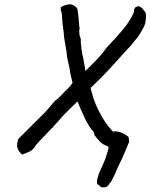

<svg xmlns="http://www.w3.org/2000/svg" viewBox="-20 -657 680 868"><path d="M419 174Q418 166 419 157.5Q420 149 423 141Q426 133 427 128Q432 117 438 103.5Q444 90 450 76Q452 71 454 66.5Q456 62 457 58Q460 47 465 33Q470 19 471 9Q469 6 466 4Q463 2 459 1Q447 -3 435 -14Q423 -25 408 -45Q407 -49 406 -52Q405 -55 404 -59Q403 -61 401.5 -63.5Q400 -66 398 -67Q389 -76 382.5 -88Q376 -100 369 -111Q368 -114 362 -126Q356 -138 351 -150Q346 -162 344 -165L331 -198Q324 -194 324 -192Q313 -182 301 -170Q289 -158 275 -144Q262 -131 249 -115.5Q236 -100 221 -85Q220 -80 215.5 -78Q211 -76 209 -72Q195 -57 181 -42.5Q167 -28 155.5 -16Q144 -4 138 6Q125 24 113 28.5Q101 33 81 42Q64 29 59 12.5Q54 -4 63 -29L162 -128Q178 -143 191.5 -158Q205 -173 215 -185.5Q225 -198 229 -202Q241 -209 257.5 -227Q274 -245 290 -260Q295 -265 299.5 -270.5Q304 -276 308 -282Q303 -300 299.5 -317.5Q296 -335 294 -350Q290 -365 287.5 -378.5Q285 -392 283 -402Q282 -406 281.5 -415.5Q281 -425 280 -429L278 -437Q277 -448 273 -468.5Q269 -489 268 -509Q268 -512 266.5 -522Q265 -532 263.5 -543Q262 -554 262 -556Q261 -564 260.5 -580.5Q260 -597 257 -606Q254 -610 254.5 -615.5Q255 -621 255 -625Q260 -628 269 -631.5Q278 -635 286 -636Q296 -639 307 -635.5Q318 -632 326 -622Q332 -615 331 -607Q331 -604 332.5 -597.5Q334 -591 334 -583L336 -568Q336 -565 336 -561.5Q336 -558 337 -554Q338 -550 338 -546.5Q338 -543 338 -538Q340 -534 340 -530Q340 -526 338 -521Q338 -515 339 -503Q340 -491 345 -484Q345 -484 345 -477Q345 -470 345.5 -462.5Q346 -455 347 -453Q348 -447 348 -439.5Q348 -432 350 -427Q351 -424 351 -418.5Q351 -413 353 -408Q354 -407 355.5 -397.5Q357 -388 359.5 -375.5Q362 -363 364 -351.5Q366 -340 366 -336Q373 -343 384.5 -354.5Q396 -366 409.5 -379.5Q423 -393 435.5 -407.5Q448 -422 456 -434Q462 -442 469 -449Q476 -456 482 -463Q498 -480 513 -497Q528 -514 542 -531Q552 -543 560 -556Q568 -569 576 -582Q580 -590 583.5 -597.5Q587 -605 586 -613Q590 -624 595.5 -626Q601 -628 606 -629Q618 -626 624 -618Q630 -610 638 -600Q641 -591 640 -580.5Q639 -570 638 -558Q637 -549 629.5 -534Q622 -519 612 -503Q602 -487 590 -474Q580 -461 575.5 -455.5Q571 -450 569 -448Q567 -446 565 -444Q563 -442 557.5 -436Q552 -430 540 -417L482 -353Q472 -342 460.5 -330Q449 -318 438.5 -307Q428 -296 419 -288Q411 -281 404 -273.5Q397 -266 390 -260Q390 -256 392.5 -247Q395 -238 398 -229Q401 -220 402 -214Q411 -187 424.5 -159.5Q438 -132 455 -106.5Q472 -81 492 -61Q497 -64 502.5 -63.5Q508 -63 514 -62Q527 -59 538 -53.5Q549 -48 560 -39Q562 -37 562.5 -29.5Q563 -22 564 -16Q555 5 545 29.5Q535 54 523 78Q513 97 505.5 116Q498 135 489 151Q487 156 484 161.5Q481 167 476 171Q469 184 461.5 187.5Q454 191 439 190Z"/></svg>

Font: Caveat Medium
Style: Regular
Weight: 500
Designer: Pablo Impallari
Foundry: Pablo Impallari
Version: Version 2.000